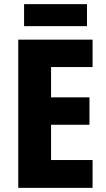

<svg xmlns="http://www.w3.org/2000/svg" viewBox="-20 -905 511 925"><path d="M426 0H68V-714H426V-582H226V-436H411V-304H226V-134H426ZM399 -885V-779H96V-885Z"/></svg>

Font: Noto Sans Myanmar Condensed ExtraBold
Style: Regular
Weight: 800
Width: 3
Designer: Monotype Design Team
Foundry: Monotype Imaging Inc.
Version: Version 2.107; ttfautohint (v1.8.4.7-5d5b)